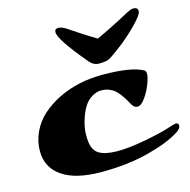

<svg xmlns="http://www.w3.org/2000/svg" viewBox="-122 -962 1089 1101"><g transform="rotate(-15 422.5 -411.5)"><path d="M337.9 -318.8Q315.4 -258.8 315.4 -208.5Q315.4 -158.2 325.7 -133.5Q335.9 -108.9 356.4 -95.7Q426.3 -51.8 632.8 -90.8Q731 -109.4 775.6 -124.3Q820.3 -139.2 828.1 -139.2Q845.2 -139.2 845.2 -122.6Q845.2 -106 819.3 -88.9Q751 -44.4 626.5 -12.5Q502 19.5 348.4 19.5Q194.8 19.5 115.2 -35.2Q35.6 -89.8 35.6 -186.5Q35.6 -246.6 60.8 -299.8Q85.9 -353 129.6 -392.3Q173.3 -431.6 231.4 -460.4Q347.7 -518.1 495.1 -518.1Q667 -518.1 736.3 -478.5Q744.1 -472.2 744.1 -454.8Q744.1 -437.5 729 -397.5Q713.9 -357.4 689.2 -323.2Q664.6 -289.1 644 -289.1Q623.5 -289.1 611.3 -311Q599.1 -333 590.8 -346.9Q582.5 -360.8 567.9 -379.9Q553.2 -398.9 540.3 -408.7Q527.3 -418.5 508.8 -425.8Q490.2 -433.1 463.6 -433.1Q437 -433.1 410.4 -417.2Q383.8 -401.4 366.7 -376.2Q349.6 -351.1 337.9 -318.8ZM438 -613.3Q298.3 -778.8 298.3 -822.8Q298.3 -843.3 319.6 -843.3Q340.8 -843.3 367.7 -825.2Q443.4 -773.4 523.4 -725.1Q606 -762.2 723.1 -825.2Q750 -839.8 763.7 -839.8Q791 -839.8 791 -816.9Q791 -793.9 724.6 -728.8Q658.2 -663.6 573.2 -605.5Q554.7 -592.8 540.3 -588.9Q525.9 -585 493.7 -585Q461.4 -585 438 -613.3Z"/></g></svg>

Font: Sonsie One
Style: Regular
Weight: 400
Designer: Riccardo De Franceschi
Foundry: Sorkin Type Co
Version: Version 1.003